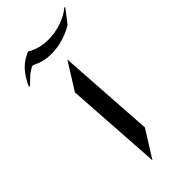

<svg xmlns="http://www.w3.org/2000/svg" viewBox="-273 -893 793 793"><g transform="rotate(-45 124.0 -496.0)"><path d="M293 -845 249 -788Q225 -772 188.5 -760.5Q152 -749 112 -749.5Q72 -750 36 -768Q27 -773 19 -767.5Q11 -762 4 -758Q-3 -754 -14.5 -742.5Q-26 -731 -35 -723Q-44 -715 -44.5 -719Q-45 -723 -30 -749Q-15 -775 3 -792Q21 -809 48 -822Q56 -826 57.5 -824.5Q59 -823 66 -819Q104 -800 147 -800Q190 -800 228 -813.5Q266 -827 289 -847Q291 -849 292 -847.5Q293 -846 293 -845ZM73 -569 147 -687 175 -262 101 -144Z"/></g></svg>

Font: Aref Ruqaa Ink
Style: Regular
Weight: 400
Designer: Abdullah Aref
Version: Version 1.005